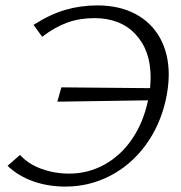

<svg xmlns="http://www.w3.org/2000/svg" viewBox="-20 -684 668 710"><path d="M604 -408Q604 -363 592 -310Q570 -216 516 -144Q462 -72 385.5 -33Q309 6 222 6Q157 6 101.5 -14Q46 -34 8 -71L54 -111Q85 -77 133.5 -59.5Q182 -42 236 -42Q306 -42 366.5 -75.5Q427 -109 468.5 -170Q510 -231 527 -311V-313L192 -308L207 -361L535 -358Q537 -386 537 -398Q537 -498 481 -557.5Q425 -617 329 -617Q275 -617 229 -600.5Q183 -584 136 -548L104 -592Q165 -631 221.5 -647.5Q278 -664 340 -664Q421 -664 480.5 -632.5Q540 -601 572 -543Q604 -485 604 -408Z"/></svg>

Font: Ysabeau Infant Semilight
Style: Italic
Weight: 300
Italic angle: -12°
Designer: Christian Thalmann (Catharsis Fonts)
Version: Version 0.003